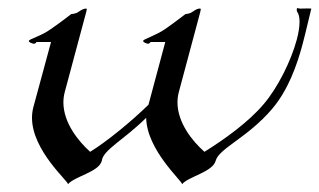

<svg xmlns="http://www.w3.org/2000/svg" viewBox="-20 -440 798 480"><path d="M194.8 -418.5C191.2 -418.5 185.8 -417.2 176 -410.2C169.4 -405.3 158 -404.8 158 -404.8C158 -404.8 132 -384.3 106.9 -367.2C82.7 -349.6 53.5 -342.8 52.2 -337.9C52.1 -337.7 52.1 -337.5 52.1 -337.4C52.1 -333.7 62.5 -330.6 64.9 -330.6C68.8 -330.6 71.4 -335 71.4 -335H107.6L63.5 -172.4C61.1 -163.4 60 -154.5 60 -145.6C60 -63.5 151.8 13.9 150 20.5C166 1 227 -9.8 234.4 -37.6C237.5 -65.4 288.8 -89.4 345.4 -145.5C347 -64 437 13.7 435.2 20.5C450.5 1.5 511.6 -9.8 519.2 -38.1C527.6 -69.3 599.1 -95.7 660.5 -168C700.5 -215.3 722.2 -276.4 736.2 -328.6C745.9 -364.7 753.2 -399.4 758.3 -418.5C756.5 -418.8 753.7 -418.9 750.6 -418.9C744.4 -418.9 736.5 -418.5 731 -418.5C727.1 -418.5 724.8 -419.8 723.5 -419.8C722.9 -419.8 722.5 -419.4 722.2 -418.5C722 -417.5 721.4 -413.6 722.7 -411.1C727 -405.3 728.9 -396.3 728.9 -385.4C728.9 -372.7 726.3 -357.3 721.9 -340.8C707.7 -287.6 674 -220.2 639.2 -179.7C601.1 -134.3 539.1 -90.3 491.1 -60.5C460.6 -87.3 423.7 -133.6 423.7 -184.1C423.7 -192.6 424.8 -201.3 427.1 -210L476.9 -396C482.7 -417.5 483 -418.5 480 -418.5L479 -418.5C475.9 -418.5 472.1 -418.1 460.7 -410.2C454.5 -405.3 443.6 -404.8 443.6 -404.8C443.6 -404.8 417.2 -384.3 392.6 -367.2C370.9 -352.1 339.5 -342.3 338 -338.4C336.4 -334.5 347.1 -330.6 350.5 -330.6C353.4 -330.6 356.6 -335 356.6 -335H393.2L351.2 -178.2C308.2 -136.2 247.5 -86.4 205.4 -60.5C175.4 -87.3 138.5 -133.6 138.5 -184C138.5 -192.6 139.6 -201.3 141.9 -210L191.8 -396C197.7 -418 198.2 -418.5 194.8 -418.5Z"/></svg>

Font: Pierce
Style: Oblique
Weight: 400
Italic angle: -15°
Version: Version 0.2.0